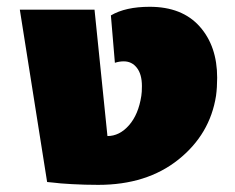

<svg xmlns="http://www.w3.org/2000/svg" viewBox="-20 -528 682 557"><path d="M37.5 -500H254.2L291.7 -133.3Q326.7 -133.3 354.2 -164.6Q381.7 -195.8 390 -250Q391.7 -260 391.7 -278.3Q391.7 -312.5 377.1 -331.2Q362.5 -350 339.2 -350Q325.8 -350 313.3 -345.8L301.7 -483.3Q344.2 -508.3 414.2 -508.3Q508.3 -508.3 559.2 -451.2Q610 -394.2 610 -302.5Q610 -274.2 606.7 -250Q589.2 -138.3 497.5 -65Q405.8 8.3 265 8.3Q225.8 8.3 188.8 6.2Q151.7 4.2 134.2 1.7L116.7 0Z"/></svg>

Font: BoonTook
Style: Italic
Weight: 400
Italic angle: -9°
Designer: Sungsit Sawaiwan
Foundry: FontUni
Version: Version 3.0